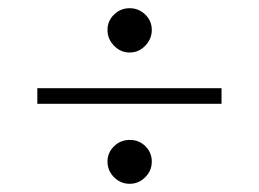

<svg xmlns="http://www.w3.org/2000/svg" viewBox="-20 -591 631 468"><path d="M242 -197Q242 -219 258 -234.5Q274 -250 296.5 -250Q319 -250 334.5 -234.5Q350 -219 350 -197Q350 -175 334 -159Q318 -143 296 -143Q274 -143 258 -159Q242 -175 242 -197ZM334 -479.5Q318 -463 296 -463Q274 -463 258 -479.5Q242 -496 242 -518Q242 -540 258 -555.5Q274 -571 296 -571Q318 -571 334 -555.5Q350 -540 350 -518Q350 -496 334 -479.5ZM71 -338V-376H520V-338Z"/></svg>

Font: Prata
Style: Regular
Weight: 400
Designer: Cyreal (www.cyreal.org)
Foundry: Cyreal (www.cyreal.org)
Version: Version 1.010